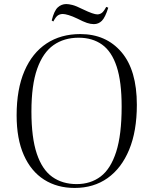

<svg xmlns="http://www.w3.org/2000/svg" viewBox="-20 -913 735 947"><path d="M62 -344Q62 -473 100.5 -562.5Q139 -652 209.5 -698.5Q280 -745 376 -745Q503 -745 579 -656Q655 -567 655 -396Q655 -266 617 -174.5Q579 -83 510.5 -34.5Q442 14 348 14Q262 14 197.5 -27Q133 -68 97.5 -148Q62 -228 62 -344ZM135 -363Q135 -234 161.5 -155Q188 -76 238 -40.5Q288 -5 358 -5Q427 -5 476.5 -42.5Q526 -80 553 -164Q580 -248 580 -387Q580 -510 555.5 -584.5Q531 -659 483.5 -693Q436 -727 368 -727Q296 -727 244 -690.5Q192 -654 163.5 -574Q135 -494 135 -363ZM443 -794Q427 -794 409 -800Q391 -806 362 -821Q337 -833 318.5 -838.5Q300 -844 290 -844Q276 -844 265.5 -837Q255 -830 243 -807L235 -812Q247 -860 265 -876.5Q283 -893 307 -893Q319 -893 337 -888.5Q355 -884 387 -868Q416 -854 433.5 -848Q451 -842 460 -842Q471 -842 481 -848.5Q491 -855 504 -879L514 -875Q499 -827 482.5 -810.5Q466 -794 443 -794Z"/></svg>

Font: Literata 72pt Light
Style: Italic
Weight: 300
Italic angle: -2°
Designer: Latin by Veronika Burian and Jose Scaglione. Greek by Irene Vlachou. Cyrillic by Vera Evstafieva
Foundry: TypeTogether
Version: Version 3.002